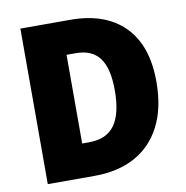

<svg xmlns="http://www.w3.org/2000/svg" viewBox="-80 -857 840 868"><g transform="rotate(-10 340.0 -423.0)"><path d="M634 -438Q634 -316 591 -233Q548 -150 470 -108Q392 -66 284 -66H70V-780H299Q459 -780 546.5 -692Q634 -604 634 -438ZM442 -431Q442 -533 406.5 -580Q371 -627 299 -627H255V-220H287Q367 -220 404.5 -272Q442 -324 442 -431Z"/></g></svg>

Font: Noto Sans Malayalam UI SemiCondensed Black
Style: Regular
Weight: 900
Width: 4
Designer: Jelle Bosma - Monotype Design Team
Foundry: Monotype Imaging Inc.
Version: Version 2.104; ttfautohint (v1.8.4.7-5d5b)